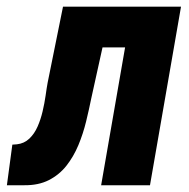

<svg xmlns="http://www.w3.org/2000/svg" viewBox="-56 -548 558 568"><path d="M376.5 -528.3 355.5 -407.7H145.5L167 -528.3ZM479.5 -528.3 387.7 0H243.2L335 -528.3ZM130.4 -528.3H273.9L214.4 -258.8Q207.5 -224.6 198.7 -188.5Q189.9 -152.3 175.8 -118.4Q161.6 -84.5 140.4 -57.6Q119.1 -30.8 88.4 -15.1Q57.6 0.5 15.6 0H-35.6L-19.5 -120.1L-5.9 -121.1Q15.6 -123.5 30.8 -137.9Q45.9 -152.3 55.2 -173.6Q64.5 -194.8 70.1 -218.8Q75.7 -242.7 78.9 -265.1Q82 -287.6 85 -303.7Z"/></svg>

Font: Roboto Condensed ExtraBold
Style: Italic
Weight: 800
Italic angle: -12°
Designer: Christian Robertson
Foundry: Google
Version: Version 3.008; 2023